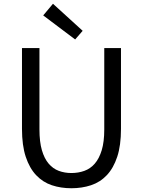

<svg xmlns="http://www.w3.org/2000/svg" viewBox="-20 -989 761 1022"><path d="M97 -733H190V-300Q190 -234 203 -189.5Q216 -145 239 -118Q262 -91 293 -79.5Q324 -68 360 -68Q397 -68 429 -79.5Q461 -91 484.5 -118Q508 -145 521.5 -189.5Q535 -234 535 -300V-733H624V-303Q624 -215 604 -154.5Q584 -94 548.5 -56.5Q513 -19 464.5 -3Q416 13 360 13Q304 13 256 -3Q208 -19 172.5 -56.5Q137 -94 117 -154.5Q97 -215 97 -303ZM262 -969 420 -825 380 -779 210 -907Z"/></svg>

Font: Kinto Sans
Style: Regular
Weight: 400
Designer: Authors: Ryoko NISHIZUKA  (kana & ideographs); Paul D. Hunt (Latin, Greek & Cyrillic); Wenlong ZHANG  (bopomofo); Sandol
Foundry: Adobe Systems Incorporated, ookami Inc.
Version: Version 0.001